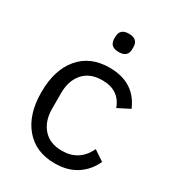

<svg xmlns="http://www.w3.org/2000/svg" viewBox="-176 -823 856 939"><g transform="rotate(30 251.5 -353.5)"><path d="M225 -662V-673Q225 -719 276 -719Q327 -719 327 -673V-662Q327 -616 276 -616Q225 -616 225 -662ZM277 12Q169 12 108 -60.5Q47 -133 47 -258Q47 -383 108 -455.5Q169 -528 277 -528Q419 -528 470 -407L403 -373Q373 -457 277 -457Q208 -457 170.5 -414.5Q133 -372 133 -302V-214Q133 -144 170.5 -101.5Q208 -59 277 -59Q374 -59 417 -149L475 -110Q449 -53 399 -20.5Q349 12 277 12Z"/></g></svg>

Font: Aneliza
Style: Regular
Weight: 400
Designer: Mike Abbink, Paul van der Laan, Pieter van Rosmalen
Foundry: Bold Monday
Version: Version 3.0